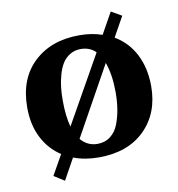

<svg xmlns="http://www.w3.org/2000/svg" viewBox="-76 -643 735 795"><g transform="rotate(-10 291.5 -245.5)"><path d="M553.2 -241.2Q553.2 -127.4 482.4 -57.6Q411.6 12.2 289.1 12.2Q231 12.2 183.1 -5.9L133.8 83L89.8 55.2L137.2 -28.8Q86.9 -61.5 59.6 -116Q32.2 -170.4 32.2 -242.2Q32.2 -362.8 104.7 -431.4Q177.2 -500 295.9 -500Q349.1 -500 392.1 -484.9L441.9 -574.2L485.8 -548.8L439 -464.8Q494.6 -432.1 523.9 -374.3Q553.2 -316.4 553.2 -241.2ZM355 -418Q330.1 -442.9 292 -442.9Q266.1 -442.9 246.1 -430.4Q226.1 -418 214.4 -398.7Q202.6 -379.4 195.1 -352.3Q187.5 -325.2 184.8 -299.8Q182.1 -274.4 182.1 -246.1Q182.1 -179.7 194.8 -133.8ZM403.8 -242.2Q403.8 -315.4 384.8 -368.2L223.1 -77.1Q251.5 -43.9 293 -43.9Q325.2 -43.9 348.1 -61.8Q371.1 -79.6 382.6 -110.4Q394 -141.1 398.9 -173.1Q403.8 -205.1 403.8 -242.2Z"/></g></svg>

Font: Veleka
Style: Bold
Weight: 700
Designer: Stefan Peev, Context Ltd, 2016; SIL International, 1997-2014.
Foundry: Stefan Peev, Context Ltd, 2016
Version: Version 1.000